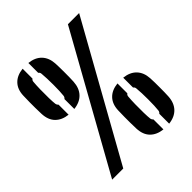

<svg xmlns="http://www.w3.org/2000/svg" viewBox="-218 -944 1088 1088"><g transform="rotate(-45 326.0 -399.5)"><path d="M55.9 0 501.4 -800H591.2L145 0ZM508.7 4.2V-75.1Q516.9 -81.1 518.2 -91.5Q520 -105.7 520.9 -128.2Q521.8 -150.8 521.8 -176.6Q521.8 -202.3 521 -226.8Q520.1 -251.2 518.2 -268.8Q517.4 -279.5 508.7 -285.2V-364.2Q557.5 -358.9 584.7 -330.4Q611.9 -301.9 614.7 -254Q615.7 -237.6 616 -218.3Q616.2 -199 616.2 -179Q616.2 -158.9 615.9 -140.7Q615.6 -122.5 614.7 -107.9Q611.9 -59.3 584.7 -30.3Q557.5 -1.3 508.7 4.2ZM462.7 4.2Q414.9 -1.1 387.3 -29.1Q359.7 -57.1 357.6 -107.6Q356.6 -135.3 356.5 -157.2Q356.3 -179.1 356.5 -201.7Q356.8 -224.4 357.6 -254Q359.4 -302.2 386.4 -330.5Q413.4 -358.9 462.7 -364.2V-285.1Q454.4 -279.6 453.4 -268.9Q451.2 -244.1 450.5 -209.2Q449.8 -174.3 450.5 -141.9Q451.2 -109.5 453.4 -91.7Q455.1 -82.1 462.7 -76.1ZM187.6 -434.8V-514.1Q195.8 -520.1 197.2 -530.5Q198.9 -544.7 199.9 -567.2Q200.8 -589.8 200.8 -615.6Q200.8 -641.3 199.9 -665.8Q199.1 -690.2 197.2 -707.8Q196.3 -718.5 187.6 -724.2V-803.2Q236.4 -797.9 263.6 -769.4Q290.8 -740.9 293.7 -693Q294.7 -676.6 294.9 -657.3Q295.2 -638 295.2 -618Q295.2 -597.9 294.9 -579.7Q294.6 -561.5 293.7 -546.9Q290.8 -498.3 263.6 -469.3Q236.4 -440.3 187.6 -434.8ZM141.6 -434.8Q93.8 -440.1 66.3 -468.1Q38.7 -496.1 36.6 -546.6Q35.6 -574.3 35.4 -596.2Q35.1 -618.1 35.4 -640.7Q35.7 -663.4 36.6 -693Q38.3 -741.2 65.4 -769.5Q92.4 -797.9 141.6 -803.2V-724.1Q133.4 -718.6 132.4 -707.9Q130.1 -683.1 129.4 -648.4Q128.7 -613.6 129.4 -581.1Q130.1 -548.5 132.4 -530.7Q134.1 -521.1 141.6 -515.1Z"/></g></svg>

Font: Big Shoulders Stencil Text SC Thin
Style: Regular
Weight: 100
Designer: Patric King
Foundry: XO Type Co
Version: Version 2.001